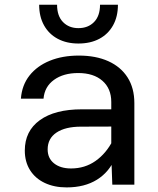

<svg xmlns="http://www.w3.org/2000/svg" viewBox="-20 -804 690 836"><path d="M469 0 464.5 -125V-360Q464.5 -418.5 426 -452.2Q387.5 -486 320.5 -486Q256 -486 215 -456.2Q174 -426.5 169.5 -374.5H71Q75.5 -433.5 108.5 -475.2Q141.5 -517 196.8 -539.5Q252 -562 323.5 -562Q397.5 -562 451.8 -537.5Q506 -513 535.5 -466.8Q565 -420.5 565 -355V0ZM270 12Q216 12 174.8 -7.5Q133.5 -27 110.8 -63.2Q88 -99.5 88 -148.5Q88 -233.5 153.5 -280.8Q219 -328 336.5 -328H478V-253L332.5 -252.5Q264.5 -252.5 226 -226.8Q187.5 -201 187.5 -153.5Q187.5 -115 215.2 -92.8Q243 -70.5 289.5 -70.5Q349.5 -70.5 396 -103.2Q442.5 -136 471.5 -193L483 -119Q456.5 -55.5 402.5 -21.8Q348.5 12 270 12ZM321.5 -614.5Q270 -614.5 231.5 -635Q193 -655.5 171.8 -693.5Q150.5 -731.5 150.5 -783.5H228.5Q228.5 -734.5 254.3 -708Q280.1 -681.5 321.4 -681.5Q363.5 -681.5 389.5 -708Q415.5 -734.5 415.5 -783.5H493.5Q493.5 -731.5 472.2 -693.5Q451 -655.5 412.5 -635Q374 -614.5 321.5 -614.5Z"/></svg>

Font: Azeret Mono Thin
Style: Regular
Weight: 100
Designer: Martin Vácha
Foundry: Displaay
Version: Version 1.002